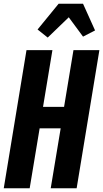

<svg xmlns="http://www.w3.org/2000/svg" viewBox="-20 -1002 549 1022"><path d="M0 0 121 -735H259L209 -433H321L371 -735H509L388 0H250L303 -319H191L138 0ZM234 -802 180 -845 292 -982H422L486 -840L422 -807L346 -910Z"/></svg>

Font: Iosevka Term Curly Hv Obl
Style: Regular
Weight: 900
Italic angle: -9°
Designer: Belleve Invis
Foundry: Belleve Invis
Version: Version 32.3.0